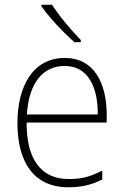

<svg xmlns="http://www.w3.org/2000/svg" viewBox="-20 -785 527 815"><path d="M201 -765H156V-758C188 -712 250 -646 296 -606H323V-615C283 -656 230 -718 201 -765ZM255 -539C121 -539 54 -421 54 -262C54 -99 122 10 270 10C327 10 370 -1 414 -23V-61C362 -34 325 -25 271 -25C154 -25 92 -110 93 -265H433V-297C433 -431 380 -539 255 -539ZM255 -505C352 -505 396 -418 395 -299H94C103 -435 163 -505 255 -505Z"/></svg>

Font: Noto Sans Gurmukhi UI SemiCondensed ExtraLight
Style: Regular
Weight: 200
Width: 4
Designer: Jelle Bosma - Monotype Design Team
Foundry: Monotype Imaging Inc.
Version: Version 2.004